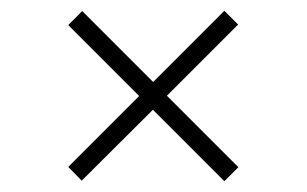

<svg xmlns="http://www.w3.org/2000/svg" viewBox="-20 -494 569 356"><path d="M106.5 -184.5 131.5 -159 263.5 -290.5 396 -158 422 -184 289.5 -316.5 421.5 -448.5 396 -474 264 -342 132.5 -473.5 106.5 -447.5 238 -316Z"/></svg>

Font: Bodoni* 06
Style: Bold
Weight: 700
Version: Version 2.2